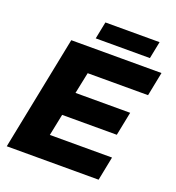

<svg xmlns="http://www.w3.org/2000/svg" viewBox="-152 -983 1010 1104"><g transform="rotate(20 353.0 -431.5)"><path d="M614 -758H282.5L303.5 -863H635ZM576 0H14L154 -700H706L677 -554H307.5L280.5 -423.5H615L586 -278.5H251.5L224.5 -146H605Z"/></g></svg>

Font: Argentum Sans
Style: Bold Italic
Weight: 700
Italic angle: -11°
Designer: Julieta Ulanovsky (font), Cristiano Sobral (main changes and remaster)
Foundry: Julieta Ulanovsky (font), Cristiano Sobral (main changes and remaster)
Version: Version 2.007;June 15, 2022;FontCreator 14.0.0.2814 64-bit; 